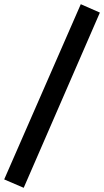

<svg xmlns="http://www.w3.org/2000/svg" viewBox="-55 -715 496 915"><path d="M58 180 -35 140 330 -695 421 -655Z"/></svg>

Font: Faustina Light ExtraBold
Style: Italic
Weight: 800
Italic angle: -8°
Version: Version 1.200